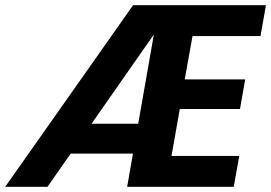

<svg xmlns="http://www.w3.org/2000/svg" viewBox="-44 -720 1045 740"><path d="M-24 0 469 -700H981L960 -581H698L668 -414H901L881 -300H649L617 -119H878L857 0H446L549 -587L139 0ZM143 -128 227 -243H560L539 -128Z"/></svg>

Font: DM Sans 18pt Black
Style: Italic
Weight: 900
Italic angle: -10°
Designer: Colophon Foundry, Jonny Pinhorn
Foundry: Colophon Foundry
Version: Version 4.004;gftools[0.9.30]